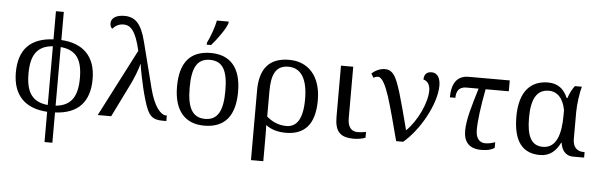

<svg xmlns="http://www.w3.org/2000/svg" viewBox="-58 -1009 4554 1462"><g transform="rotate(5 2218.5 -278.0)"><path d="M642.1 -269C642.1 -447.8 541 -535.6 378.9 -544.9V-759.8H318.8V-544.9C145 -536.6 55.2 -446.3 55.2 -269C55.2 -90.8 153.8 -0.5 318.8 8.8V240.2H378.9V8.8C550.8 0.5 642.1 -90.8 642.1 -269ZM151.9 -269C151.9 -407.2 196.3 -481.9 318.8 -492.2V-43C196.8 -54.7 151.9 -129.9 151.9 -269ZM378.9 -43V-491.2C439 -485.8 481 -464.8 507.3 -427.7C533.7 -390.6 544.9 -337.4 544.9 -269C544.9 -129.9 500 -54.7 378.9 -43Z M969.7 -514.2 704.6 0H807.6L934.6 -257.8C953.6 -296.4 987.8 -378.9 993.7 -414.1H996.6C998 -399.4 1004.4 -362.3 1013.7 -318.8C1023.4 -270.5 1037.1 -210 1054.7 -149.9C1073.7 -85 1090.3 -47.4 1113.3 -26.4C1136.2 -4.9 1164.1 0 1205.6 0H1229V-42H1223.6C1203.6 -42 1180.2 -56.2 1157.7 -87.4C1135.3 -118.7 1113.3 -167 1095.7 -235.8L1006.8 -585.9C989.3 -656.2 967.8 -702.6 940.9 -731C913.6 -759.3 881.3 -770 840.8 -770C774.9 -770 740.7 -741.7 740.7 -705.1C740.7 -687 746.6 -671.9 757.8 -664.1C773.9 -684.1 802.7 -704.1 839.8 -704.1C866.7 -704.1 889.6 -695.3 911.1 -667.5C932.6 -639.6 951.7 -592.3 969.7 -514.2Z M1753.9 -269C1753.9 -362.8 1732.4 -432.1 1692.4 -478C1652.3 -523.9 1594.2 -545.9 1522 -545.9C1367.2 -545.9 1287.1 -456.1 1287.1 -269C1287.1 -175.3 1309.1 -105.5 1349.1 -59.1C1389.2 -12.7 1446.8 9.8 1519 9.8C1672.9 9.8 1753.9 -81.1 1753.9 -269ZM1383.8 -269C1383.8 -417 1419.4 -493.2 1520 -493.2C1570.3 -493.2 1604.5 -474.1 1626 -437C1647.5 -399.4 1656.7 -343.3 1656.7 -269C1656.7 -194.8 1647.9 -138.2 1626.5 -100.1C1605 -62 1571.3 -42 1521 -42C1420.4 -42 1383.8 -121.6 1383.8 -269ZM1484.9 -606H1517.6C1538.1 -628.4 1564.9 -662.6 1588.9 -697.8C1612.3 -731.9 1630.9 -764.6 1635.7 -784.2V-795.9H1545.9C1537.1 -746.1 1507.3 -664.6 1484.9 -621.1Z M2364.3 -257.8C2364.3 -443.4 2266.1 -545.9 2121.1 -545.9C1966.3 -545.9 1897 -456.1 1897 -293V240.2H1991.2V48.8C1991.2 13.2 1990.7 -18.1 1989.3 -36.1C2032.2 -3.4 2084 9.8 2143.1 9.8C2212.9 9.8 2268.1 -10.3 2306.2 -53.7C2344.2 -96.7 2364.3 -164.1 2364.3 -257.8ZM1991.2 -101.1V-293C1991.2 -416.5 2019.5 -493.2 2119.1 -493.2C2220.2 -493.2 2267.1 -405.8 2267.1 -257.8C2267.1 -178.2 2254.4 -125 2232.9 -90.8C2210.9 -56.6 2179.7 -42 2143.1 -42C2080.6 -42 2032.2 -65.9 1991.2 -101.1Z M2610.8 -142.1V-536.1H2517.1V-145C2517.1 -31.2 2559.6 9.8 2662.1 9.8C2693.4 9.8 2731.9 2.9 2751 -5.9V-49.8C2730 -45.9 2710.9 -43 2687 -43C2640.6 -43 2610.8 -73.7 2610.8 -142.1Z M3276.9 -449.2C3276.9 -496.1 3261.7 -545.9 3208 -545.9C3174.8 -545.9 3151.9 -526.9 3151.9 -485.8C3187 -476.6 3203.1 -445.8 3203.1 -404.8C3203.1 -313.5 3137.7 -170.4 3053.7 -88.9C3022.9 -207.5 2999.5 -297.4 2979.5 -363.8C2969.2 -397 2960 -424.8 2951.2 -447.3C2925.3 -512.2 2898.9 -539.1 2854 -539.1C2813.5 -539.1 2778.8 -520 2752.9 -497.1L2771 -465.8C2782.7 -473.1 2794.9 -476.1 2806.2 -476.1C2836.9 -476.1 2865.2 -418.9 2893.1 -335C2920.9 -249 2951.7 -128.9 2985.8 0H3039.1C3096.2 -47.4 3155.8 -122.1 3201.7 -206.5C3247.1 -290.5 3276.9 -377.9 3276.9 -449.2Z M3629.9 -453.1H3807.1V-536.1H3493.2C3454.6 -536.1 3422.4 -524.4 3399.9 -497.6C3377.4 -470.2 3364.3 -428.7 3364.3 -368.2H3406.2C3406.2 -416 3424.3 -453.1 3482.9 -453.1H3576.2C3556.2 -386.7 3537.6 -325.7 3523.9 -271C3510.3 -215.8 3502 -166.5 3502 -124C3502 -39.6 3544.9 9.8 3635.3 9.8C3686.5 9.8 3713.4 1.5 3737.8 -14.2V-58.1C3714.8 -48.8 3687 -43 3662.1 -43C3622.1 -43 3589.8 -71.3 3589.8 -138.2C3589.8 -208.5 3604 -318.8 3629.9 -453.1Z M4338.4 0H4422.4V-42H4414.1C4361.3 -42 4332 -75.7 4332 -134.8V-338.9C4332 -401.9 4345.7 -493.7 4358.4 -536.1H4305.2C4285.2 -511.2 4267.6 -476.1 4256.3 -440.9H4250C4224.1 -503.4 4178.2 -545.9 4100.1 -545.9C4034.2 -545.9 3979.5 -524.4 3941.4 -479C3903.3 -433.6 3881.3 -363.3 3881.3 -267.1C3881.3 -75.7 3953.1 9.8 4085 9.8C4162.6 9.8 4208 -35.6 4238.3 -97.2H4242.2C4248.5 -51.3 4272.9 0 4338.4 0ZM3978 -266.1C3978 -410.2 4019 -483.9 4112.3 -483.9C4141.1 -483.9 4168 -473.6 4189.9 -452.1C4211.9 -430.2 4229 -396.5 4238.3 -348.1V-309.1C4238.3 -236.8 4230.5 -173.8 4209.5 -127.9C4188 -82 4154.3 -54.2 4102.1 -54.2C4013.7 -54.2 3978 -124 3978 -266.1Z"/></g></svg>

Font: The Erased English
Style: Regular
Weight: 400
Designer: Monotype Design team + ligartures altered by 180 Amsterdam
Foundry: Monotype Imaging Inc.
Version: Version 1.030;Glyphs 3.1.2 (3151)